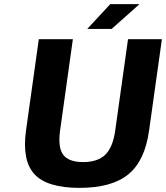

<svg xmlns="http://www.w3.org/2000/svg" viewBox="-20 -890 804 930"><path d="M106 -257.8 168 -700.2H333L271 -257.8Q259.8 -176.8 285.9 -140.9Q312 -105 382.8 -105Q453.6 -105 490.2 -140.9Q526.9 -176.8 538.1 -257.8L600.1 -700.2H764.2L702.1 -257.8Q682.1 -111.8 602.1 -45.9Q522 20 365.2 20Q208.5 20 147.2 -45.9Q85.9 -111.8 106 -257.8ZM402.8 -750 514.2 -870.1H655.8L521 -750Z"/></svg>

Font: Fivo Sans Modern
Style: Italic
Weight: 700
Designer: Alexander Slobzheninov
Foundry: Alexander Slobzheninov
Version: 1.0